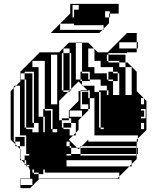

<svg xmlns="http://www.w3.org/2000/svg" viewBox="-20 -920 782 990"><path d="M155 -502V-550H107V-542H147V-502ZM347 -598V-646H339V-670H307V-646H339V-598ZM275 -382V-638H243V-382ZM587 -502H563V-510H539V-542H587V-510H595V-542H587V-550H563V-574H499V-606H467V-668L465 -670H435V-574H467V-542H531V-510H539V-502H563V-430H595V-510H587ZM627 -574V-430H659V-574ZM395 -550H403V-542H395ZM539 -550H563V-542H539ZM443 -502H403V-510H395V-542H435V-510H443ZM723 -382V-412L721 -414H707V-382ZM723 -318H707V-310H731V-358H707V-350H723ZM203 -358H211V-350H203ZM403 -318V-350H339V-318ZM723 -254V-286H707V-254ZM335 -300H299V-310H335ZM435 -200V-190H685V-158H691V-126H685V-158H683V-166H401ZM347 -118V-126H323V-118ZM115 -94H107V-118H131V-126H85V-100L91 -94H107V-78L123 -62H131V-70H115ZM211 -30V-46H203V-30ZM85 0H135V-46H131V-54L123 -62H115V-70H107V-78L91 -94H83V-152L69 -166H59V-176L35 -200V-450L51 -466V-478H63L51 -466V-190H59V-176L69 -166H83V-152L85 -150V-126H115V-190H107V-166H83V-190H59V-214H107V-190H115V-222H83V-478H63L85 -500V-510H83V-542H85V-510H107V-262H115V-254H147V-238H179V-286H155V-310H115V-358H147V-310H155V-358H115V-382H147V-358H155V-406H115V-454H147V-406H155V-454H115V-478H147V-454H155V-502H115V-510H107V-542H85V-550L185 -650H285L335 -700H371V-510H395V-502H403V-482L407 -478H467V-446H491V-262H499V-254H515V-262H499V-446H491V-454H531V-430H539V-454H531V-478H499V-510H443V-550H403V-700H371V-702H403V-700H435L465 -670H467V-668L485 -650H535L635 -750H685V-702H691V-670H685V-702H595V-670H685V-650H635V-646H539V-638H627V-598H635V-600L685 -550V-450L705 -430H707V-428L721 -414H723V-412L735 -400V-250L691 -206V-190H685V-200L691 -206V-222H467V-382H443V-358H435V-382H403V-446H435V-414H443V-382H467V-414H443V-454H431L407 -478H403V-482L385 -500L347 -462V-454H339L347 -462V-502H307V-550H339V-502H347V-550H307V-598H339V-550H347V-598H307V-646H299V-454H307V-446H331L285 -400V-300H299V-262H307V-254H339V-222H357L335 -200L377 -158H393L385 -150L377 -158H347V-166H339V-190H323V-166H339V-158H347V-126H395V-118H683V-126H395V-158H393L395 -160V-166H401L395 -160V-158H683V-126H685V-100L659 -74V-62H647L659 -74V-94H323V-62H647L595 -10V2H183L185 0H585L595 -10V-30H203V-22H179V-30H155V-46H147V-30H155V-22H179V2H183L135 50H85V34H83V2H85V34H147V2H85ZM531 -606H539V-598H595V-574H627V-598H595V-606H539V-638H531ZM339 -446H331L339 -454H307V-502H339ZM147 -478V-502H115V-478ZM147 -382V-406H115V-382ZM155 -262H115V-286H155ZM147 -286V-310H115V-286ZM347 -262H307V-286H347ZM251 -262V-310H211V-318H203V-350H243V-310H251V-358H211V-606H147V-574H179V-318H203V-238H211V-262H243V-254H251V-238H275V-254H251V-262H211V-310H243V-262ZM371 -222H357L371 -236V-286H347V-310H335V-350L385 -400V-450H395V-454H431L435 -450H395V-358H435V-350L385 -300V-250L371 -236ZM386 -894H354V-830H362V-870H386ZM242 -750 342 -850V-900H592V-850H546V-830H542V-850H546V-862H522V-830H542V-800L514 -772V-766H508L514 -772V-790H362V-798H290V-766H508L492 -750Z"/></svg>

Font: Rubik Broken Fax
Style: Regular
Weight: 400
Designer: Hubert and Fischer, NaN
Foundry: Hubert and Fischer, NaN
Version: Version 2.201